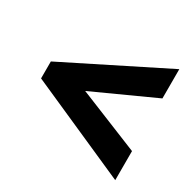

<svg xmlns="http://www.w3.org/2000/svg" viewBox="-126 -774 837 824"><g transform="rotate(30 293.0 -362.0)"><path d="M539 -87 45 -306V-390L539 -637V-492L236 -354L539 -231Z"/></g></svg>

Font: Noto Sans Cherokee Black
Style: Regular
Weight: 900
Designer: Monotype Design Team
Foundry: Monotype Imaging Inc.
Version: Version 2.001; ttfautohint (v1.8.4.7-5d5b)